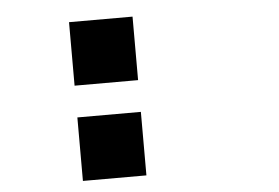

<svg xmlns="http://www.w3.org/2000/svg" viewBox="-47 -939 1094 753"><g transform="rotate(-5 500.0 -562.5)"><path d="M250 -625V-875H500V-625ZM250 -250V-500H500V-250Z"/></g></svg>

Font: Press Start 2P
Style: Regular
Weight: 400
Designer: CodeMan38
Foundry: CodeMan38
Version: Version 3.000